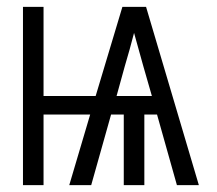

<svg xmlns="http://www.w3.org/2000/svg" viewBox="-20 -540 634 560"><path d="M47 0V-520H107V-260H259L337 -520H406L560 0H496L438 -206H401V0H341V-206H304L246 0H182L243 -206H107V0ZM320 -260H423L398 -347Q391 -371 384.5 -395.5Q378 -420 371 -444Q365 -420 358 -395.5Q351 -371 344 -347Z"/></svg>

Font: Iosevka QP Light
Style: Regular
Weight: 300
Designer: Belleve Invis
Foundry: Belleve Invis
Version: Version 20.0.0; ttfautohint (v1.8.4)